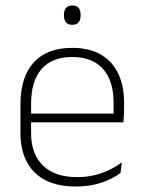

<svg xmlns="http://www.w3.org/2000/svg" viewBox="-20 -674 523 704"><path d="M258 10Q160 10 107.5 -41.2Q55 -92.5 55 -187V-290.5Q55 -391.5 103.5 -445Q152 -498.5 245 -498.5Q307 -498.5 349.2 -474.2Q391.5 -450 413.2 -404.8Q435 -359.5 435 -295.5V-278Q435 -265.5 434.5 -252.8Q434 -240 432.5 -225.5H396Q396.5 -245.5 396.5 -263.2Q396.5 -281 396.5 -296Q396.5 -350.5 379.2 -388Q362 -425.5 328.2 -445.2Q294.5 -465 245 -465Q171 -465 132.5 -421Q94 -377 94 -293V-245V-239V-184.5Q94 -147 105 -117.5Q116 -88 137.2 -67.2Q158.5 -46.5 190 -35.5Q221.5 -24.5 263 -24.5Q310 -24.5 350.5 -38.5Q391 -52.5 426.5 -78.5L422 -40Q391.5 -17 349.8 -3.5Q308 10 258 10ZM75 -225.5V-257.5H422.5V-225.5ZM245 -583Q230 -583 222.2 -591.8Q214.5 -600.5 214.5 -617.5V-620.5Q214.5 -636.5 222.2 -645.2Q230 -654 245 -654Q260.5 -654 268 -645.2Q275.5 -636.5 275.5 -620.5V-617.5Q275.5 -600.5 268 -591.8Q260.5 -583 245 -583Z"/></svg>

Font: Anek Latin Medium ExtraLight
Style: Regular
Weight: 250
Version: Version 1.003